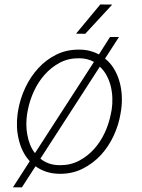

<svg xmlns="http://www.w3.org/2000/svg" viewBox="-20 -757 627 847"><path d="M60.5 -272.5 57.6 -254.4Q53.7 -225.6 54.9 -196.5Q56.2 -167.5 63 -140.6Q69.3 -113.3 81.3 -89.4Q93.3 -65.4 111.3 -45.9L37.1 69.3H76.7L136.7 -23.4Q157.7 -8.3 183.8 0.5Q210 9.3 243.2 9.8Q298.3 10.3 344 -12.5Q389.6 -35.2 424.3 -72.3Q458.5 -109.4 481 -157.2Q503.4 -205.1 511.7 -255.4L514.6 -273.4Q519 -305.7 517.1 -337.9Q515.1 -370.1 506.3 -399.9Q497.6 -429.7 481.9 -455.1Q466.3 -480.5 443.4 -498.5L504.9 -593.8H465.3L416.5 -517.1Q397.9 -526.9 376.5 -532.5Q355 -538.1 329.6 -538.1Q273.9 -538.6 228.5 -516.1Q183.1 -493.7 148.9 -456.1Q114.3 -418.5 91.8 -370.6Q69.3 -322.8 60.5 -272.5ZM99.6 -254.4 103 -272.5Q110.8 -313.5 129.6 -354.5Q148.4 -395.5 177.2 -427.7Q206.1 -460.4 244.1 -480.5Q282.2 -500.5 328.6 -500Q347.7 -500 364.3 -495.8Q380.9 -491.7 394.5 -483.9L134.3 -81.5Q121.1 -98.1 112.8 -118.9Q104.5 -139.6 100.6 -162.1Q96.2 -184.6 96.2 -208Q96.2 -231.4 99.6 -254.4ZM472.7 -273.4 469.2 -255.4Q461.4 -213.9 442.9 -173.1Q424.3 -132.3 395.5 -100.1Q366.7 -67.9 328.6 -47.9Q290.5 -27.8 244.1 -28.3Q217.3 -28.3 196 -35.9Q174.8 -43.5 158.2 -57.1L420.4 -462.9Q438 -446.8 450 -424.8Q461.9 -402.8 468.3 -377.9Q474.6 -352.5 475.6 -325.9Q476.6 -299.3 472.7 -273.4ZM422.4 -737.3 315.4 -608.4 356 -607.9 475.1 -736.8Z"/></svg>

Font: Roboto Mono ExtraLight
Style: Italic
Weight: 250
Italic angle: -10°
Monospace: yes
Designer: Google
Version: Version 3.000